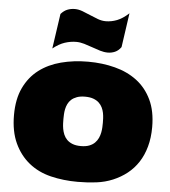

<svg xmlns="http://www.w3.org/2000/svg" viewBox="-65 -1071 1009 1138"><g transform="rotate(5 440.0 -502.0)"><path d="M629.4 -809.6Q613.8 -787.6 593.3 -778.8Q572.8 -770 550.8 -770Q528.3 -770 504.4 -777.3Q480.5 -784.7 456.1 -793.5Q431.6 -802.2 407.2 -809.6Q382.8 -816.9 359.4 -816.9Q325.7 -816.9 291.5 -805.7Q257.3 -794.4 221.2 -765.6L251.5 -973.6Q269.5 -994.1 290.3 -1002.2Q311 -1010.3 334.5 -1010.3Q356.4 -1010.3 379.9 -1001.5Q403.3 -992.7 427.2 -982.2Q451.2 -971.7 475.1 -962.9Q499 -954.1 522.5 -954.1Q555.7 -954.1 589.1 -967Q622.6 -980 658.7 -1013.2ZM439.9 8.8Q354 8.8 279.1 -9.5Q204.1 -27.8 148.7 -72.5Q93.3 -117.2 61.3 -186.5Q29.3 -255.9 29.3 -353Q29.3 -448.2 61.3 -515.4Q93.3 -582.5 148.9 -624.8Q204.6 -667 279.3 -686.5Q354 -706.1 439.9 -706.1Q525.4 -706.1 600.3 -686.5Q675.3 -667 731.2 -624.8Q787.1 -582.5 819.3 -515.4Q851.6 -448.2 851.6 -353Q851.6 -288.6 836.9 -236.1Q822.3 -183.6 795.7 -142.8Q769 -102.1 731.7 -72.5Q694.3 -43 648.4 -23.7Q602.5 -4.4 549.8 2.2Q497.1 8.8 439.9 8.8ZM439.9 -498Q411.1 -498 391.4 -490.7Q371.6 -483.4 358.6 -471.7Q345.7 -460 338.4 -444.8Q331.1 -429.7 327.9 -413.8Q324.7 -397.9 324 -382.6Q323.2 -367.2 323.2 -355.5Q323.2 -344.2 323.7 -328.9Q324.2 -313.5 327.1 -296.6Q330.1 -279.8 336.9 -263.2Q343.8 -246.6 356.7 -233.4Q369.6 -220.2 389.9 -212.2Q410.2 -204.1 439.9 -204.1Q469.2 -204.1 489.5 -211.9Q509.8 -219.7 522.7 -232.7Q535.6 -245.6 543 -261.7Q550.3 -277.8 553.5 -294.2Q556.6 -310.5 557.4 -326.2Q558.1 -341.8 558.1 -353Q558.1 -364.7 557.4 -380.1Q556.6 -395.5 553.5 -411.6Q550.3 -427.7 543 -443.1Q535.6 -458.5 522.7 -470.7Q509.8 -482.9 489.5 -490.5Q469.2 -498 439.9 -498Z"/></g></svg>

Font: Holtwood One SC
Style: Regular
Weight: 400
Version: Version 1.000